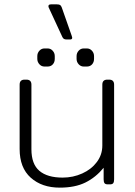

<svg xmlns="http://www.w3.org/2000/svg" viewBox="-20 -845 618 880"><path d="M266 -675 204 -809Q202 -812 202 -817Q202 -825 214 -825H241Q251 -825 255.5 -822Q260 -819 263 -811L309 -680L311 -672Q311 -664 301 -664H286Q278 -664 273.5 -666.5Q269 -669 266 -675ZM151 -575V-588Q151 -602 160.5 -612.5Q170 -623 184 -623H198Q212 -623 221.5 -612.5Q231 -602 231 -588V-575Q231 -560 222 -550Q213 -540 198 -540H184Q170 -540 160.5 -550.5Q151 -561 151 -575ZM331 -575V-588Q331 -602 340.5 -612.5Q350 -623 364 -623H378Q392 -623 401.5 -612.5Q411 -602 411 -588V-575Q411 -560 402 -550Q393 -540 378 -540H364Q350 -540 340.5 -550.5Q331 -561 331 -575ZM70 -162V-457Q70 -480 93 -480H101Q124 -480 124 -457V-161Q124 -93 160.5 -62Q197 -31 267 -31Q315 -31 357 -50Q399 -69 424 -102.5Q449 -136 449 -178V-457Q449 -480 472 -480H480Q503 -480 503 -457V-23Q503 -11 499 -5.5Q495 0 484 0H474Q463 0 459 -5.5Q455 -11 455 -23V-76Q419 -32 371.5 -8.5Q324 15 254 15Q172 15 121 -30.5Q70 -76 70 -162Z"/></svg>

Font: Mitr ExtraLight
Style: Regular
Weight: 275
Designer: Thanarat Vachiruckul
Foundry: Cadson Demak Co.,Ltd.
Version: Version 1.001